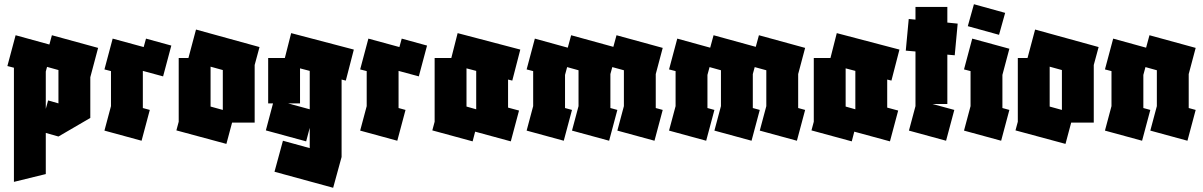

<svg xmlns="http://www.w3.org/2000/svg" viewBox="-20 -667 5702 910"><path d="M46 195V-346L15 -354L54 -500L214 -456L226 -500L445 -440L408 -301V-108L257 -20L197 -37V158ZM208 -191 257 -177V-335L203 -350L197 -328V-151Z M651 0 475 -48 506 -164V-330L475 -338L514 -484L661 -444L672 -484L792 -451L753 -305L657 -331V-155L690 -146Z M816 -49 827 -90V-392H873L909 -527L1210 -444L1187 -359V-86H1080L1053 15ZM978 -162 1036 -146V-335L978 -351Z M1251 -177V-392H1330L1360 -510L1657 -432L1619 -285L1599 -290V77L1559 223L1281 147L1321 0L1448 35V-61L1431 3L1240 -49L1274 -177ZM1402 -177H1345L1448 -149V-331L1402 -343Z M1863 0 1687 -48 1718 -164V-330L1687 -338L1726 -484L1873 -444L1884 -484L2004 -451L1965 -305L1869 -331V-155L1902 -146Z M2220 3 2029 -49 2040 -90V-392H2119L2149 -510L2446 -432L2408 -285L2388 -290V-157L2440 -143L2401 3L2232 -43ZM2191 -162 2237 -149V-150V-331L2191 -343Z M2652 0 2476 -48 2507 -164V-330L2476 -338L2515 -484L2671 -441L2687 -500L2887 -445L2902 -500L3121 -440L3088 -316V-155L3121 -146L3082 0L2906 -48L2937 -164V-334L2882 -349L2873 -316V-155L2906 -146L2867 0L2691 -48L2722 -164V-334L2668 -349L2658 -312V-155L2691 -146Z M3327 0 3151 -48 3182 -164V-330L3151 -338L3190 -484L3346 -441L3362 -500L3562 -445L3577 -500L3796 -440L3763 -316V-155L3796 -146L3757 0L3581 -48L3612 -164V-334L3557 -349L3548 -316V-155L3581 -146L3542 0L3366 -48L3397 -164V-334L3343 -349L3333 -312V-155L3366 -146Z M4017 3 3826 -49 3837 -90V-392H3916L3946 -510L4243 -432L4205 -285L4185 -290V-157L4237 -143L4198 3L4029 -43ZM3988 -162 4034 -149V-150V-331L3988 -343Z M4464 0 4288 -48 4319 -164V-423L4273 -427L4287 -577L4319 -574V-634H4470V-560L4519 -555L4505 -405L4470 -408V-174H4400L4503 -146Z M4725 0 4549 -48 4580 -164V-330L4549 -338L4588 -484L4764 -436L4731 -312V-155L4764 -146ZM4715 -502 4567 -543 4596 -647 4744 -606Z M4793 -49 4804 -90V-392H4850L4886 -527L5187 -444L5164 -359V-86H5057L5030 15ZM4955 -162 5013 -146V-335L4955 -351Z M5393 0 5217 -48 5248 -164V-330L5217 -338L5256 -484L5412 -441L5428 -500L5647 -440L5614 -316V-155L5647 -146L5608 0L5432 -48L5463 -164V-334L5409 -349L5399 -312V-155L5432 -146Z"/></svg>

Font: Blaka Ink
Style: Regular
Weight: 400
Designer: Mohamed Gaber
Foundry: Kief Type Foundry
Version: Version 1.003; ttfautohint (v1.8.4.7-5d5b)